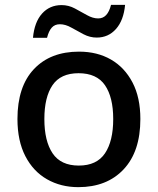

<svg xmlns="http://www.w3.org/2000/svg" viewBox="-20 -762 650 792"><path d="M559 -271Q559 -137 490 -63.5Q421 10 303 10Q231 10 174 -22.5Q117 -55 84.5 -118Q52 -181 52 -271Q52 -405 120 -477Q188 -549 306 -549Q381 -549 437.5 -516.5Q494 -484 526.5 -422Q559 -360 559 -271ZM163 -271Q163 -180 197 -129.5Q231 -79 305 -79Q379 -79 413 -129.5Q447 -180 447 -271Q447 -361 413 -410.5Q379 -460 304 -460Q230 -460 196.5 -410.5Q163 -361 163 -271ZM116 -606Q122 -671 153.5 -706Q185 -741 234 -741Q263 -741 289 -727Q315 -713 339 -699.5Q363 -686 385 -686Q405 -686 418 -700Q431 -714 438 -742H496Q490 -678 458.5 -642.5Q427 -607 379 -607Q351 -607 325 -620.5Q299 -634 274.5 -648Q250 -662 227 -662Q206 -662 193.5 -648Q181 -634 174 -606Z"/></svg>

Font: Noto Sans Adlam Unjoined Medium
Style: Regular
Weight: 500
Version: Version 3.001